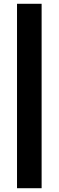

<svg xmlns="http://www.w3.org/2000/svg" viewBox="-20 -770 310 1015"><path d="M70 225V-750H200V225Z"/></svg>

Font: Teachers
Style: Regular
Weight: 400
Designer: Alfredo Marco Pradil, Chank Diesel
Version: Version 1.001